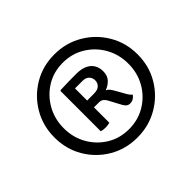

<svg xmlns="http://www.w3.org/2000/svg" viewBox="-123 -904 834 834"><g transform="rotate(-45 294.0 -487.5)"><path d="M38.5 -487Q38.5 -558.5 72.5 -616.5Q106.5 -674.5 164.2 -708.8Q222 -743 293.5 -743Q364.5 -743 422.8 -708.8Q481 -674.5 515.2 -616.5Q549.5 -558.5 549.5 -487Q549.5 -415.5 515.2 -357.8Q481 -300 422.8 -266Q364.5 -232 293.5 -232Q222 -232 164.2 -266Q106.5 -300 72.5 -357.8Q38.5 -415.5 38.5 -487ZM95.5 -487Q95.5 -430.5 121.5 -384.5Q147.5 -338.5 192.2 -311Q237 -283.5 293.5 -283.5Q350 -283.5 395.2 -311Q440.5 -338.5 466.5 -384.5Q492.5 -430.5 492.5 -487Q492.5 -543.5 466.5 -589.8Q440.5 -636 395.2 -663.8Q350 -691.5 293.5 -691.5Q237 -691.5 192.2 -663.8Q147.5 -636 121.5 -589.8Q95.5 -543.5 95.5 -487ZM392 -540.5Q392 -513 376 -497Q360 -481 341 -475Q350.5 -470.5 356.2 -463.2Q362 -456 374 -434.5L390 -406Q394.5 -397.5 399.8 -390.2Q405 -383 411 -378.5Q406 -371 397 -365Q388 -359 376 -359Q363.5 -359 355.8 -367.2Q348 -375.5 341.5 -389.5L315.5 -438Q310.5 -447 302.8 -452.8Q295 -458.5 283 -458.5H228.5V-499.5Q242 -500.5 261.8 -500.5Q281.5 -500.5 294 -500.5Q318 -500.5 328.8 -511.5Q339.5 -522.5 339.5 -538Q339.5 -552.5 329.5 -563.8Q319.5 -575 298 -575Q288.5 -575 273.8 -575Q259 -575 252.5 -575V-364Q240.5 -360.5 226 -360.5Q212 -360.5 200 -364V-611L203 -614Q225.5 -615 252 -615.5Q278.5 -616 299.5 -616Q345 -616 368.5 -596Q392 -576 392 -540.5Z"/></g></svg>

Font: Signika SC
Style: Regular
Weight: 300
Designer: Anna Giedryś
Foundry: Anna Giedryś
Version: Version 2.000